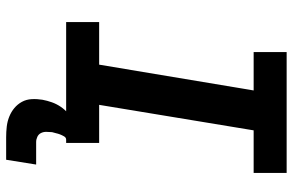

<svg xmlns="http://www.w3.org/2000/svg" viewBox="-188 -588 975 640"><g transform="rotate(90 300.0 -267.5)"><path d="M53 0V-110H195L281 -625H153V-735H556V-625H414L329 -110H456V0ZM512 200H437Q419 200 401.5 198Q384 196 368 189.5Q352 183 339.5 172.5Q327 162 319 147.5Q311 133 310 115Q309 97 312 79Q315 63 320.5 47.5Q326 32 335.5 18Q345 4 358.5 -7.5Q372 -19 387.5 -26Q403 -33 419 -36Q435 -39 451 -39L445 0Q438 0 434 7Q430 14 427.5 20.5Q425 27 423.5 34Q422 41 420 47Q419 57 419 66.5Q419 76 423 84Q427 92 435.5 96Q444 100 453 100H528Z"/></g></svg>

Font: Iosevka Curly Slab XBdEx
Style: Italic
Weight: 800
Width: 7
Italic angle: -9°
Monospace: yes
Designer: Belleve Invis
Foundry: Belleve Invis
Version: Version 11.1.0; ttfautohint (v1.8.3)